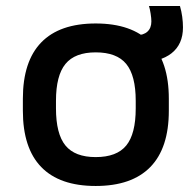

<svg xmlns="http://www.w3.org/2000/svg" viewBox="-20 -608 640 638"><path d="M298 10Q178 10 117 -53Q56 -116 56 -240V-280Q56 -404 117 -467Q178 -530 298 -530Q418 -530 479.5 -467Q541 -404 541 -280V-240Q541 -116 479.5 -53Q418 10 298 10ZM298 -86Q368 -86 399.5 -124.5Q431 -163 431 -248V-273Q431 -357 399.5 -395.5Q368 -434 298 -434Q229 -434 197.5 -395.5Q166 -357 166 -273V-248Q166 -163 197.5 -124.5Q229 -86 298 -86ZM441 -401Q426 -401 408 -407L401 -491H433Q457 -491 470 -503Q483 -515 483 -537Q483 -547 480.5 -563Q478 -579 475 -588H578Q583 -571 585.5 -552.5Q588 -534 588 -517Q588 -461 550 -431Q512 -401 441 -401Z"/></svg>

Font: M PLUS Code Latin Expanded Medium
Style: Regular
Weight: 500
Width: 7
Designer: Coji Morishita
Foundry: UNDERFOREST DESIGN
Version: Version 1.002; ttfautohint (v1.8.3)